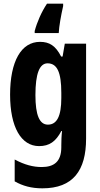

<svg xmlns="http://www.w3.org/2000/svg" viewBox="-20 -786 544 1046"><path d="M324 -753V-766H236C206 -721 182 -666 169 -617V-606H300C302 -644 312 -700 324 -753ZM198 -558C96 -558 35 -453 35 -270C35 -94 95 10 193 10C249 10 284 -15 314 -72H318C315 -48 314 -16 314 6V16C314 95 274 124 207 124C161 124 114 112 60 83V202C104 227 151 240 211 240C378 240 449 143 449 -31V-548H333L321 -478H313C283 -537 249 -558 198 -558ZM239 -441C291 -441 314 -393 314 -280V-252C314 -153 290 -107 241 -107C195 -107 173 -159 173 -268C173 -384 195 -441 239 -441Z"/></svg>

Font: Noto Sans Oriya ExtCond Bold
Style: Bold
Weight: 700
Width: 2
Designer: Amélie Bonet and Sol Matas
Foundry: Google LLC
Version: Version 2.006